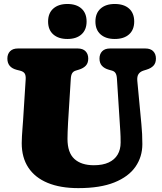

<svg xmlns="http://www.w3.org/2000/svg" viewBox="-20 -950 836 990"><path d="M598 -309 583 -543Q582 -562.5 576 -572.5Q570 -582.5 557 -586L541 -590.5Q518 -597 505.5 -611Q493 -625 493 -648Q493 -671.5 507 -685.8Q521 -700 547 -700H730Q756 -700 770 -685.8Q784 -671.5 784 -648Q784 -625 771.5 -611.5Q759 -598 736 -591L720 -586Q702.5 -580.5 694.2 -568Q686 -555.5 688 -533L709 -310Q711.5 -284 712.8 -259Q714 -234 714 -207Q714 -141.5 678.5 -90.2Q643 -39 570 -9.5Q497 20 384 20Q291 20 225.8 -7Q160.5 -34 126.2 -85.8Q92 -137.5 92 -212Q92 -225.5 93.2 -247.5Q94.5 -269.5 96.2 -291.8Q98 -314 99 -329L112.5 -542Q113.5 -561.5 107 -571.5Q100.5 -581.5 82 -586L66 -590Q18 -602.5 18 -648Q18 -671.5 32 -685.8Q46 -700 72 -700H381Q407 -700 421 -685.8Q435 -671.5 435 -648Q435 -625 422.5 -611.5Q410 -598 387 -591L371 -586Q358.5 -582.5 352.2 -572.5Q346 -562.5 345 -543L331 -319Q329.5 -293 328.8 -271Q328 -249 328 -234Q328 -163 363.5 -130.5Q399 -98 464 -98Q509.5 -98 540.2 -112.2Q571 -126.5 586.5 -152.8Q602 -179 602 -215Q602 -249 600.5 -269.8Q599 -290.5 598 -309ZM327.5 -749Q281.5 -749 254.8 -772.5Q228 -796 228 -839Q228 -882 254.8 -905.8Q281.5 -929.5 327.5 -929.5Q374 -929.5 400.2 -905.8Q426.5 -882 426.5 -839Q426.5 -796.5 400.2 -772.8Q374 -749 327.5 -749ZM571.5 -749Q525.5 -749 498.8 -772.5Q472 -796 472 -839Q472 -882 498.8 -905.8Q525.5 -929.5 571.5 -929.5Q619 -929.5 645.5 -905.8Q672 -882 672 -839Q672 -796.5 645.5 -772.8Q619 -749 571.5 -749Z"/></svg>

Font: Fraunces SuperSoft Wonky
Style: Regular
Weight: 900
Version: Version 1.000;[b76b70a41]